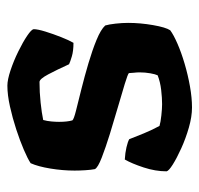

<svg xmlns="http://www.w3.org/2000/svg" viewBox="-30 -510 540 520"><g transform="rotate(-90 240.0 -250.0)"><path d="M209 0Q184 0 154.5 -8.5Q125 -17 98.5 -29Q72 -41 54.5 -52Q37 -63 36 -69Q36 -99 46.5 -131Q57 -163 68 -182Q86 -181 101 -177.5Q116 -174 123 -170Q129 -154 139 -130Q149 -106 159 -88Q169 -85 187.5 -83Q206 -81 218 -81Q235 -81 256.5 -83.5Q278 -86 296 -93Q299 -99 301.5 -113Q304 -127 304 -142Q304 -149 303 -157.5Q302 -166 302 -171Q299 -174 273 -182Q247 -190 210.5 -200.5Q174 -211 137 -222.5Q100 -234 73 -244.5Q46 -255 42 -263Q40 -273 39 -288.5Q38 -304 38 -318Q38 -350 43.5 -383.5Q49 -417 58 -437Q70 -445 94.5 -455.5Q119 -466 149.5 -476Q180 -486 211.5 -493Q243 -500 268 -500Q284 -500 309.5 -491.5Q335 -483 360.5 -470.5Q386 -458 403 -446.5Q420 -435 421 -429Q421 -418 414.5 -397Q408 -376 399.5 -354.5Q391 -333 384 -321Q362 -321 347 -325.5Q332 -330 326 -333Q311 -366 298.5 -389.5Q286 -413 278 -413Q250 -413 222 -410Q194 -407 175 -403Q172 -392 171 -380.5Q170 -369 170 -360Q170 -338 174 -324Q177 -320 201 -314Q225 -308 259 -299.5Q293 -291 328.5 -280.5Q364 -270 392 -258.5Q420 -247 431 -235Q434 -225 436 -207Q438 -189 438 -173Q438 -140 432 -105.5Q426 -71 418 -59Q406 -50 382 -39.5Q358 -29 327.5 -20Q297 -11 266 -5.5Q235 0 209 0Z"/></g></svg>

Font: Texturina
Style: Bold
Weight: 700
Designer: Guillermo Torres Carreño
Foundry: Omnibus-Type
Version: Version 1.002; ttfautohint (v1.8.3)